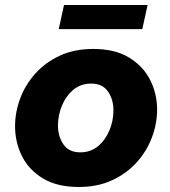

<svg xmlns="http://www.w3.org/2000/svg" viewBox="-20 -735 679 765"><path d="M214 -619 235 -715H568L547 -619ZM294 10Q207 10 150.5 -24.5Q94 -59 67 -114Q40 -169 40 -232Q40 -287 60 -341.5Q80 -396 120 -441Q160 -486 218 -513Q276 -540 352 -540Q438 -540 494.5 -505.5Q551 -471 578.5 -416Q606 -361 606 -298Q606 -243 585.5 -188Q565 -133 525 -88.5Q485 -44 427 -17Q369 10 294 10ZM300 -128Q341 -128 370.5 -152.5Q400 -177 416 -215.5Q432 -254 432 -296Q432 -338 410.5 -370Q389 -402 343 -402Q302 -402 272.5 -377.5Q243 -353 227 -314.5Q211 -276 211 -234Q211 -192 232.5 -160Q254 -128 300 -128Z"/></svg>

Font: Be Vietnam Pro ExtraBold
Style: Italic
Weight: 800
Italic angle: -12°
Designer: Lam Bao, Tony Le, Vietanh Nguyen
Foundry: Yellow Type Foundry
Version: Version 1.002; ttfautohint (v1.8.3)